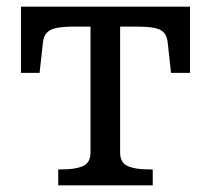

<svg xmlns="http://www.w3.org/2000/svg" viewBox="-20 -557 633 577"><path d="M294 -477V-537H551V-338H494L484 -429Q482 -449 472 -459.5Q462 -470 442 -473.5Q422 -477 389 -477ZM300 -477H204Q173 -477 152.5 -473.5Q132 -470 121.5 -459.5Q111 -449 109 -429L99 -338H43V-537H300ZM341 -99Q341 -68 363.5 -58Q386 -48 425 -48H439V0H155V-48H168Q207 -48 229.5 -58Q252 -68 252 -99V-537H341Z"/></svg>

Font: Roboto Serif
Style: Regular
Weight: 400
Designer: Greg Gazdowicz
Foundry: Commercial Type
Version: Version 1.008